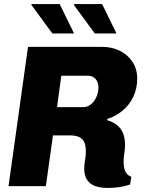

<svg xmlns="http://www.w3.org/2000/svg" viewBox="-20 -917 719 946"><path d="M512 9Q476 9 450 0Q424 -9 409.5 -30Q395 -51 395 -87Q395 -107 399 -128Q403 -149 403 -170Q403 -191 399 -206Q395 -221 385 -231Q375 -241 360.5 -245.5Q346 -250 325 -250H241L206 0H22L118 -686H484Q532 -686 571 -666.5Q610 -647 633 -612Q656 -577 656 -530Q656 -480 636.5 -439.5Q617 -399 583.5 -371.5Q550 -344 509 -331L508 -325Q529 -319 545 -309Q561 -299 572.5 -284.5Q584 -270 590 -249.5Q596 -229 596 -203Q596 -182 592.5 -162Q589 -142 589 -119Q589 -101 592.5 -86.5Q596 -72 604.5 -61.5Q613 -51 627 -46L621 -8Q596 1 567.5 5Q539 9 512 9ZM261 -389H389Q411 -389 428 -403Q445 -417 455 -439Q465 -461 465 -486Q465 -511 451.5 -527.5Q438 -544 411 -544H282ZM447 -752 343 -894 348 -897H483L554 -752ZM238 -752 134 -894 135 -897H274L345 -752Z"/></svg>

Font: Chivo Medium ExtraBold
Style: Italic
Weight: 800
Italic angle: -8.05°
Version: Version 2.002